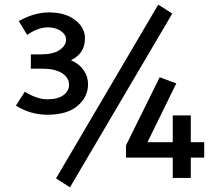

<svg xmlns="http://www.w3.org/2000/svg" viewBox="-20 -760 940 820"><path d="M717.8 0V-86.9H518.1V-139.2L662.1 -430.2L732.9 -403.8L609.9 -152.8H717.8V-267.1H794.9V-152.8H852.1V-86.9H794.9V0ZM278.8 40 219.2 2 655.8 -740.2 715.8 -702.1ZM182.1 -270Q109.4 -270 47.9 -309.1L85.9 -368.2Q138.2 -335.9 182.1 -335.9Q226.1 -335.9 250.5 -353.3Q274.9 -370.6 274.9 -397.9Q274.9 -427.7 245.4 -447.3Q215.8 -466.8 158.2 -466.8H111.8V-527.8H154.8Q208 -527.8 235.1 -546.9Q262.2 -565.9 262.2 -590.8Q262.2 -612.3 239.7 -627.7Q217.3 -643.1 185.1 -643.1Q141.1 -643.1 96.2 -610.8L60.1 -669.9Q126.5 -707 188 -707Q258.8 -707 300.8 -674.6Q342.8 -642.1 342.8 -597.2Q342.8 -564 328.6 -541.3Q314.5 -518.6 283.2 -502.9Q318.4 -487.3 337.2 -460.4Q356 -433.6 356 -399.9Q356 -346.2 311.5 -308.1Q267.1 -270 182.1 -270Z"/></svg>

Font: ABeeZee
Style: Regular
Weight: 400
Designer: Anja Meiners
Foundry: Anja Meiners
Version: Version 1.002